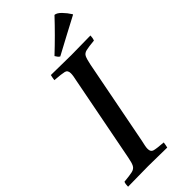

<svg xmlns="http://www.w3.org/2000/svg" viewBox="-299 -960 1009 1009"><g transform="rotate(-45 205.5 -455.0)"><path d="M-12 1Q-12 -6 -11 -15Q-10 -24 -7 -31Q36 -35 55.5 -39.5Q75 -44 83 -59Q91 -74 97 -107L189 -581Q193 -599 195 -611.5Q197 -624 197 -633Q197 -656 179.5 -660.5Q162 -665 110 -669Q112 -685 116 -701Q145 -701 188 -700Q231 -699 268 -699Q302 -699 342 -700Q382 -701 410 -701Q410 -684 404 -669Q361 -665 342 -660.5Q323 -656 316 -641.5Q309 -627 302 -593L210 -119Q206 -101 203.5 -89Q201 -77 201 -67Q201 -45 217 -40Q233 -35 285 -31Q284 -24 282.5 -15Q281 -6 279 1Q250 1 212 0Q174 -1 139 -1Q102 -1 59 0Q16 1 -12 1ZM423 -846V-843Q378 -820 325.5 -791.5Q273 -763 220 -735Q213 -739 209 -744.5Q205 -750 200 -758Q280 -833 353 -911Q369 -910 388.5 -890Q408 -870 423 -846Z"/></g></svg>

Font: Tiro Gurmukhi
Style: Italic
Weight: 400
Italic angle: -11°
Designer: Gurmukhi: John Hudson & Fiona Ross, assisted by Paul Hanslow. Latin: John Hudson with Paul Hanslow, assisted by Kaja Soj
Foundry: Tiro Typeworks Ltd.
Version: Version 1.52